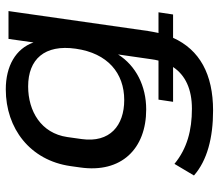

<svg xmlns="http://www.w3.org/2000/svg" viewBox="-68 -522 782 687"><g transform="rotate(-90 323.5 -178.0)"><path d="M272 192.9C401.9 192.9 489.3 145 532.2 49.8H615.7L623.5 -2.4H549.3C552.2 -14.6 554.7 -27.8 556.6 -40L627.9 -539.1H528.3L515.6 -449.7C493.2 -513.2 431.2 -548.8 347.7 -548.8C208 -548.8 93.8 -461.9 73.2 -317.4L68.4 -283.2C46.9 -134.8 135.7 -46.4 275.9 -46.4C359.9 -46.4 432.1 -83 472.7 -147L455.6 -28.3C454.6 -19 452.6 -10.7 450.7 -2.4H311L303.2 49.8H427.7C398.4 93.8 348.6 117.2 278.3 117.2C201.7 117.2 136.2 100.1 81.1 54.7L39.6 124.5C93.3 171.9 174.8 192.9 272 192.9ZM309.6 -125C218.3 -125 155.8 -176.3 169.9 -277.3L177.2 -329.1C190.9 -422.4 269.5 -468.8 358.4 -468.8C455.1 -468.8 509.3 -410.2 493.2 -298.3C477.1 -184.6 406.2 -125 309.6 -125Z"/></g></svg>

Font: Winston
Style: Italic
Weight: 400
Italic angle: -8.13011°
Designer: Vernon Adams, Kim Jin-seong, David Berlow, Cristiano Sobral
Foundry: The Winston Project Authors
Version: Version 3.004